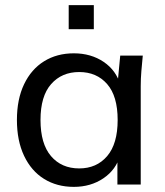

<svg xmlns="http://www.w3.org/2000/svg" viewBox="-20 -720 645 749"><path d="M268 9Q202 9 152 -22Q102 -53 74 -112Q46 -171 46 -252Q46 -333 74 -391.5Q102 -450 152 -481Q202 -512 268 -512Q335 -512 384.5 -478.5Q434 -445 450 -387H438L449 -503H537Q534 -473 531.5 -443Q529 -413 529 -384V0H438V-115H449Q433 -58 383.5 -24.5Q334 9 268 9ZM289 -63Q357 -63 398 -111Q439 -159 439 -252Q439 -345 398 -392Q357 -439 289 -439Q221 -439 179.5 -392Q138 -345 138 -252Q138 -159 179 -111Q220 -63 289 -63ZM248 -606V-700H346V-606Z"/></svg>

Font: Mulish ExtraLight Medium
Style: Regular
Weight: 500
Version: Version 3.603